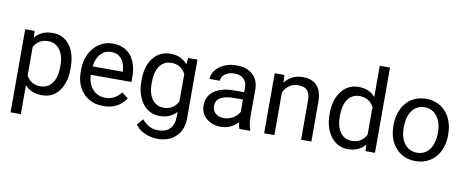

<svg xmlns="http://www.w3.org/2000/svg" viewBox="-77 -1103 4036 1664"><g transform="rotate(10 1941.0 -271.0)"><path d="M424.3 -268.6Q424.3 -357.9 386.2 -409.7Q348.1 -461.4 281.7 -461.4Q199.7 -461.4 158.7 -388.7V-136.2Q199.2 -64 282.7 -64Q347.7 -64 386 -115.5Q424.3 -167 424.3 -268.6ZM514.6 -258.3Q514.6 -137.7 459.5 -64Q404.3 9.8 310.1 9.8Q213.9 9.8 158.7 -51.3V203.1H68.4V-528.3H150.9L155.3 -469.7Q210.4 -538.1 308.6 -538.1Q403.8 -538.1 459.2 -466.3Q514.6 -394.5 514.6 -266.6Z M837.4 -463.9Q782.7 -463.9 745.6 -424.1Q708.5 -384.3 699.7 -312.5H964.4V-319.3Q960.4 -388.2 927.2 -426Q894 -463.9 837.4 -463.9ZM848.6 9.8Q741.2 9.8 673.8 -60.8Q606.4 -131.3 606.4 -249.5V-266.1Q606.4 -344.7 636.5 -406.5Q666.5 -468.3 720.5 -503.2Q774.4 -538.1 837.4 -538.1Q940.4 -538.1 997.6 -470.2Q1054.7 -402.3 1054.7 -275.9V-238.3H696.8Q698.7 -160.2 742.4 -112.1Q786.1 -64 853.5 -64Q901.4 -64 934.6 -83.5Q967.8 -103 992.7 -135.3L1047.9 -92.3Q981.4 9.8 848.6 9.8Z M1228.5 -258.3Q1228.5 -168.9 1265.1 -117.9Q1301.8 -66.9 1367.7 -66.9Q1453.1 -66.9 1493.2 -144.5V-385.7Q1451.7 -461.4 1368.7 -461.4Q1302.7 -461.4 1265.6 -410.2Q1228.5 -358.9 1228.5 -258.3ZM1137.7 -268.6Q1137.7 -392.1 1194.8 -465.1Q1252 -538.1 1346.2 -538.1Q1442.9 -538.1 1497.1 -469.7L1501.5 -528.3H1584V-12.7Q1584 89.8 1523.2 148.9Q1462.4 208 1359.9 208Q1302.7 208 1248 183.6Q1193.4 159.2 1164.6 116.7L1211.4 62.5Q1269.5 134.3 1353.5 134.3Q1419.4 134.3 1456.3 97.2Q1493.2 60.1 1493.2 -7.3V-52.7Q1439 9.8 1345.2 9.8Q1252.4 9.8 1195.1 -64.9Q1137.7 -139.6 1137.7 -268.6Z M1896.5 -68.8Q1939 -68.8 1977.1 -90.8Q2015.1 -112.8 2032.2 -147.9V-256.3H1961.4Q1795.4 -256.3 1795.4 -159.2Q1795.4 -116.7 1823.7 -92.8Q1852.1 -68.8 1896.5 -68.8ZM2046.4 0Q2038.6 -15.6 2033.7 -55.7Q1970.7 9.8 1883.3 9.8Q1805.2 9.8 1755.1 -34.4Q1705.1 -78.6 1705.1 -146.5Q1705.1 -229 1767.8 -274.7Q1830.6 -320.3 1944.3 -320.3H2032.2V-361.8Q2032.2 -409.2 2003.9 -437.3Q1975.6 -465.3 1920.4 -465.3Q1872.1 -465.3 1839.4 -440.9Q1806.6 -416.5 1806.6 -381.8H1715.8Q1715.8 -421.4 1743.9 -458.3Q1772 -495.1 1820.1 -516.6Q1868.2 -538.1 1925.8 -538.1Q2017.1 -538.1 2068.8 -492.4Q2120.6 -446.8 2122.6 -366.7V-123.5Q2122.6 -50.8 2141.1 -7.8V0Z M2349.6 -528.3 2352.5 -461.9Q2413.1 -538.1 2510.7 -538.1Q2678.2 -538.1 2679.7 -349.1V0H2589.4V-349.6Q2588.9 -406.7 2563.2 -434.1Q2537.6 -461.4 2483.4 -461.4Q2439.5 -461.4 2406.2 -438Q2373 -414.6 2354.5 -376.5V0H2264.2V-528.3Z M2884.3 -258.3Q2884.3 -168.5 2921.4 -117.7Q2958.5 -66.9 3023.9 -66.9Q3109.9 -66.9 3149.4 -144V-386.7Q3108.9 -461.4 3024.9 -461.4Q2958.5 -461.4 2921.4 -410.2Q2884.3 -358.9 2884.3 -258.3ZM2793.9 -268.6Q2793.9 -390.1 2851.6 -464.1Q2909.2 -538.1 3002.4 -538.1Q3095.2 -538.1 3149.4 -474.6V-750H3239.7V0H3156.7L3152.3 -56.6Q3098.1 9.8 3001.5 9.8Q2909.7 9.8 2851.8 -65.4Q2793.9 -140.6 2793.9 -261.7Z M3446.8 -258.3Q3446.8 -170.4 3487.5 -117.2Q3528.3 -64 3596.7 -64Q3665.5 -64 3706.1 -117.9Q3746.6 -171.9 3746.6 -269Q3746.6 -356 3705.3 -409.9Q3664.1 -463.9 3595.7 -463.9Q3528.8 -463.9 3487.8 -410.6Q3446.8 -357.4 3446.8 -258.3ZM3356 -269Q3356 -346.7 3386.5 -408.7Q3417 -470.7 3471.4 -504.4Q3525.9 -538.1 3595.7 -538.1Q3703.6 -538.1 3770.3 -463.4Q3836.9 -388.7 3836.9 -264.6V-258.3Q3836.9 -181.2 3807.4 -119.9Q3777.8 -58.6 3722.9 -24.4Q3668 9.8 3596.7 9.8Q3489.3 9.8 3422.6 -64.9Q3356 -139.6 3356 -262.7Z"/></g></svg>

Font: RobotoDraft
Style: Regular
Weight: 400
Version: Version 2.001101; 2014